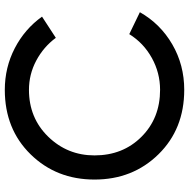

<svg xmlns="http://www.w3.org/2000/svg" viewBox="-14 -740 768 779"><g transform="rotate(-90 369.5 -351.0)"><path d="M709 -167Q662 -84 578.5 -35.5Q495 13 394 13Q235 13 132.5 -91.5Q30 -196 30 -351Q30 -506 132.5 -610.5Q235 -715 394 -715Q485 -715 563 -674.5Q641 -634 691 -564L605 -508Q568 -558 512.5 -587.5Q457 -617 394 -617Q280 -617 204 -539Q128 -461 128 -351Q128 -236 203.5 -160.5Q279 -85 394 -85Q463 -85 523.5 -118.5Q584 -152 620 -210Z"/></g></svg>

Font: Edgecutting Lite Medium
Style: Medium
Weight: 500
Designer: RandomMaerks (Nguyen Gia Bao)
Version: Version 1.0